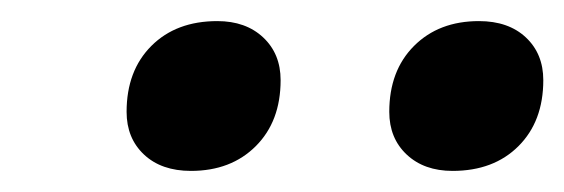

<svg xmlns="http://www.w3.org/2000/svg" viewBox="-20 -732 535 182"><path d="M100 -626Q100 -665 123.5 -688.5Q147 -712 186 -712Q213 -712 229.5 -696.5Q246 -681 246 -656Q246 -617 222.5 -593.5Q199 -570 161 -570Q133 -570 116.5 -585.5Q100 -601 100 -626ZM349 -626Q349 -665 372.5 -688.5Q396 -712 434 -712Q462 -712 478.5 -696.5Q495 -681 495 -656Q495 -617 471.5 -593.5Q448 -570 409 -570Q382 -570 365.5 -585.5Q349 -601 349 -626Z"/></svg>

Font: Bai Jamjuree
Style: Bold Italic
Weight: 700
Italic angle: -10°
Designer: Katatrad Aksorn Co.,Ltd.
Foundry: Cadson Demak Co.,Ltd.
Version: Version 1.000; ttfautohint (v1.6)